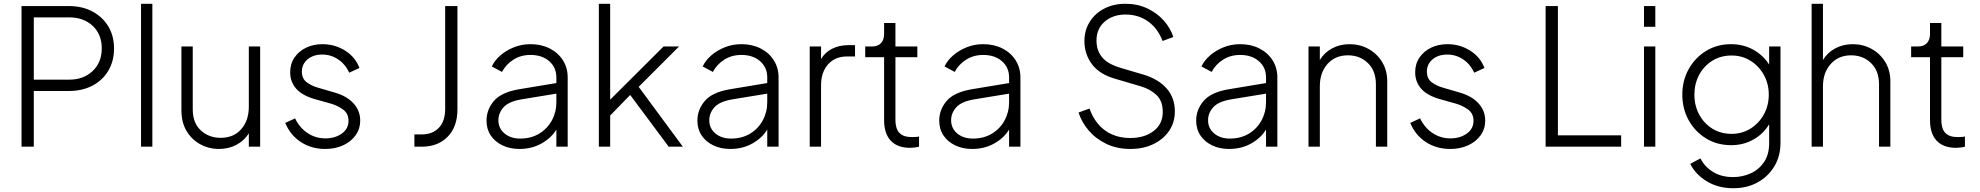

<svg xmlns="http://www.w3.org/2000/svg" viewBox="-20 -777 10489 1017"><path d="M94 0V-745H344Q415 -745 469 -716.5Q523 -688 553.5 -637.5Q584 -587 584 -520Q584 -453 553.5 -402Q523 -351 469 -323Q415 -295 344 -295H159V0ZM159 -355H346Q422 -355 470.5 -400.5Q519 -446 519 -521Q519 -595 471 -640Q423 -685 346 -685H159Z M727 0V-757H787V0Z M1140 12Q1086 12 1040.5 -13Q995 -38 968 -83.5Q941 -129 941 -192V-531H1001V-197Q1001 -126 1043.5 -86.5Q1086 -47 1149 -47Q1218 -47 1258 -93Q1298 -139 1298 -212V-531H1358V0H1298V-71Q1275 -33 1233.5 -10.5Q1192 12 1140 12Z M1703 12Q1629 12 1573 -25Q1517 -62 1491 -126L1543 -150Q1567 -100 1609.5 -72Q1652 -44 1703 -44Q1755 -44 1790.5 -69.5Q1826 -95 1826 -137Q1826 -176 1797 -197Q1768 -218 1733 -228L1651 -251Q1582 -270 1549.5 -306.5Q1517 -343 1517 -394Q1517 -439 1540 -472.5Q1563 -506 1601.5 -524.5Q1640 -543 1688 -543Q1754 -543 1808 -509Q1862 -475 1884 -417L1830 -392Q1809 -437 1771 -462.5Q1733 -488 1687 -488Q1639 -488 1609 -462.5Q1579 -437 1579 -398Q1579 -360 1605 -341Q1631 -322 1663 -313L1752 -287Q1816 -269 1852 -230Q1888 -191 1888 -138Q1888 -95 1864 -61Q1840 -27 1798 -7.5Q1756 12 1703 12Z M2175 0V-65H2214Q2271 -65 2304.5 -100Q2338 -135 2338 -200V-745H2403V-198Q2403 -106 2351.5 -53Q2300 0 2214 0Z M2731 12Q2681 12 2641.5 -7Q2602 -26 2579.5 -59.5Q2557 -93 2557 -138Q2557 -196 2596 -242Q2635 -288 2728 -304L2927 -337V-367Q2927 -420 2889 -453Q2851 -486 2790 -486Q2739 -486 2699.5 -461Q2660 -436 2639 -396L2585 -425Q2600 -457 2630.5 -483.5Q2661 -510 2702 -526.5Q2743 -543 2790 -543Q2847 -543 2891.5 -520.5Q2936 -498 2961.5 -458Q2987 -418 2987 -367V0H2927V-91Q2902 -48 2850 -18Q2798 12 2731 12ZM2620 -140Q2620 -97 2652.5 -70Q2685 -43 2735 -43Q2793 -43 2836 -69Q2879 -95 2903 -139Q2927 -183 2927 -235V-281L2744 -251Q2676 -240 2648 -209.5Q2620 -179 2620 -140Z M3152 0V-757H3212V-249L3495 -531H3577L3363 -317L3597 0H3522L3318 -274L3212 -165V0Z M3848 12Q3798 12 3758.5 -7Q3719 -26 3696.5 -59.5Q3674 -93 3674 -138Q3674 -196 3713 -242Q3752 -288 3845 -304L4044 -337V-367Q4044 -420 4006 -453Q3968 -486 3907 -486Q3856 -486 3816.5 -461Q3777 -436 3756 -396L3702 -425Q3717 -457 3747.5 -483.5Q3778 -510 3819 -526.5Q3860 -543 3907 -543Q3964 -543 4008.5 -520.5Q4053 -498 4078.5 -458Q4104 -418 4104 -367V0H4044V-91Q4019 -48 3967 -18Q3915 12 3848 12ZM3737 -140Q3737 -97 3769.5 -70Q3802 -43 3852 -43Q3910 -43 3953 -69Q3996 -95 4020 -139Q4044 -183 4044 -235V-281L3861 -251Q3793 -240 3765 -209.5Q3737 -179 3737 -140Z M4269 0V-531H4329V-464Q4349 -499 4387 -518.5Q4425 -538 4475 -538H4509V-478H4468Q4403 -478 4366 -436Q4329 -394 4329 -325V0Z M4801 6Q4734 6 4698.5 -31.5Q4663 -69 4663 -141V-474H4563V-531H4601Q4630 -531 4646.5 -548.5Q4663 -566 4663 -598V-655H4723V-531H4839V-474H4723V-141Q4723 -118 4729.5 -97.5Q4736 -77 4755 -64Q4774 -51 4810 -51Q4818 -51 4829 -51.5Q4840 -52 4848 -54V0Q4837 3 4823 4.5Q4809 6 4801 6Z M5129 12Q5079 12 5039.5 -7Q5000 -26 4977.5 -59.5Q4955 -93 4955 -138Q4955 -196 4994 -242Q5033 -288 5126 -304L5325 -337V-367Q5325 -420 5287 -453Q5249 -486 5188 -486Q5137 -486 5097.5 -461Q5058 -436 5037 -396L4983 -425Q4998 -457 5028.5 -483.5Q5059 -510 5100 -526.5Q5141 -543 5188 -543Q5245 -543 5289.5 -520.5Q5334 -498 5359.5 -458Q5385 -418 5385 -367V0H5325V-91Q5300 -48 5248 -18Q5196 12 5129 12ZM5018 -140Q5018 -97 5050.5 -70Q5083 -43 5133 -43Q5191 -43 5234 -69Q5277 -95 5301 -139Q5325 -183 5325 -235V-281L5142 -251Q5074 -240 5046 -209.5Q5018 -179 5018 -140Z M5968 12Q5896 12 5840 -15Q5784 -42 5746.5 -86Q5709 -130 5693 -181L5751 -202Q5778 -126 5833.5 -86Q5889 -46 5967 -46Q6042 -46 6090.5 -83Q6139 -120 6139 -184Q6139 -242 6106 -273.5Q6073 -305 6022 -320L5886 -360Q5803 -384 5763.5 -437.5Q5724 -491 5724 -559Q5724 -617 5752.5 -662Q5781 -707 5830 -732Q5879 -757 5941 -757Q6005 -757 6057 -732.5Q6109 -708 6144.5 -668Q6180 -628 6195 -581L6138 -560Q6112 -628 6060.5 -664Q6009 -700 5942 -700Q5875 -700 5831.5 -662.5Q5788 -625 5788 -562Q5788 -511 5816.5 -475Q5845 -439 5914 -418L6036 -382Q6116 -358 6159.5 -308.5Q6203 -259 6203 -187Q6203 -128 6172.5 -83.5Q6142 -39 6089 -13.5Q6036 12 5968 12Z M6490 12Q6440 12 6400.5 -7Q6361 -26 6338.5 -59.5Q6316 -93 6316 -138Q6316 -196 6355 -242Q6394 -288 6487 -304L6686 -337V-367Q6686 -420 6648 -453Q6610 -486 6549 -486Q6498 -486 6458.5 -461Q6419 -436 6398 -396L6344 -425Q6359 -457 6389.5 -483.5Q6420 -510 6461 -526.5Q6502 -543 6549 -543Q6606 -543 6650.5 -520.5Q6695 -498 6720.5 -458Q6746 -418 6746 -367V0H6686V-91Q6661 -48 6609 -18Q6557 12 6490 12ZM6379 -140Q6379 -97 6411.5 -70Q6444 -43 6494 -43Q6552 -43 6595 -69Q6638 -95 6662 -139Q6686 -183 6686 -235V-281L6503 -251Q6435 -240 6407 -209.5Q6379 -179 6379 -140Z M6911 0V-531H6971V-459Q6994 -498 7035.5 -520.5Q7077 -543 7129 -543Q7183 -543 7228.5 -518Q7274 -493 7301 -448.5Q7328 -404 7328 -347V0H7268V-330Q7268 -402 7225.5 -443Q7183 -484 7120 -484Q7052 -484 7011.5 -438Q6971 -392 6971 -320V0Z M7662 12Q7588 12 7532 -25Q7476 -62 7450 -126L7502 -150Q7526 -100 7568.5 -72Q7611 -44 7662 -44Q7714 -44 7749.5 -69.5Q7785 -95 7785 -137Q7785 -176 7756 -197Q7727 -218 7692 -228L7610 -251Q7541 -270 7508.5 -306.5Q7476 -343 7476 -394Q7476 -439 7499 -472.5Q7522 -506 7560.5 -524.5Q7599 -543 7647 -543Q7713 -543 7767 -509Q7821 -475 7843 -417L7789 -392Q7768 -437 7730 -462.5Q7692 -488 7646 -488Q7598 -488 7568 -462.5Q7538 -437 7538 -398Q7538 -360 7564 -341Q7590 -322 7622 -313L7711 -287Q7775 -269 7811 -230Q7847 -191 7847 -138Q7847 -95 7823 -61Q7799 -27 7757 -7.5Q7715 12 7662 12Z M8167 0V-745H8232V-60H8567V0Z M8688 -635V-745H8748V-635ZM8688 0V-531H8748V0Z M9161 220Q9081 220 9021 183.5Q8961 147 8933 91L8987 62Q9009 106 9053.5 133.5Q9098 161 9160 161Q9209 161 9252.5 141.5Q9296 122 9323.5 82Q9351 42 9351 -20V-119Q9320 -67 9267 -37.5Q9214 -8 9150 -8Q9075 -8 9016.5 -44Q8958 -80 8924.5 -140.5Q8891 -201 8891 -276Q8891 -350 8924.5 -410.5Q8958 -471 9016.5 -507Q9075 -543 9149 -543Q9214 -543 9266.5 -514Q9319 -485 9351 -435V-531H9411V-20Q9411 50 9378.5 104Q9346 158 9290 189Q9234 220 9161 220ZM9152 -68Q9208 -68 9252.5 -96Q9297 -124 9323 -171Q9349 -218 9349 -276Q9349 -333 9323 -380Q9297 -427 9252.5 -455Q9208 -483 9152 -483Q9094 -483 9049.5 -455Q9005 -427 8980 -380Q8955 -333 8955 -276Q8955 -218 8980 -171Q9005 -124 9049.5 -96Q9094 -68 9152 -68Z M9576 0V-757H9636V-459Q9659 -498 9700.5 -520.5Q9742 -543 9794 -543Q9848 -543 9893.5 -518Q9939 -493 9966 -448.5Q9993 -404 9993 -347V0H9933V-330Q9933 -402 9890.5 -443Q9848 -484 9785 -484Q9718 -484 9677 -438Q9636 -392 9636 -320V0Z M10341 6Q10274 6 10238.5 -31.5Q10203 -69 10203 -141V-474H10103V-531H10141Q10170 -531 10186.5 -548.5Q10203 -566 10203 -598V-655H10263V-531H10379V-474H10263V-141Q10263 -118 10269.5 -97.5Q10276 -77 10295 -64Q10314 -51 10350 -51Q10358 -51 10369 -51.5Q10380 -52 10388 -54V0Q10377 3 10363 4.5Q10349 6 10341 6Z"/></svg>

Font: Plus Jakarta Sans Light
Style: Regular
Weight: 300
Designer: Gumpita Rahayu
Foundry: Tokotype
Version: Version 2.006; ttfautohint (v1.8.4.7-5d5b)